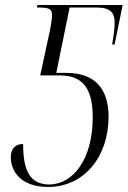

<svg xmlns="http://www.w3.org/2000/svg" viewBox="-20 -734 508 764"><path d="M171 10C316 10 412 -112 412 -269C412 -383 356 -444 244 -444H204L257 -704H365C419 -704 438 -684 436 -639C436 -622 433 -594 426 -557H436L468 -714H129L127 -704H137C175 -704 186 -697 187 -678C188 -668 185 -648 180 -619L140 -434H217C304 -434 349 -389 349 -267C349 -101 271 0 176 0C98 0 72 -57 72 -161C40 -161 23 -141 23 -108C23 -51 65 10 171 10Z"/></svg>

Font: Noto Serif Display Condensed Light
Style: Italic
Weight: 300
Width: 3
Italic angle: -12°
Designer: Monotype Design Team
Foundry: Monotype Imaging Inc.
Version: Version 2.009